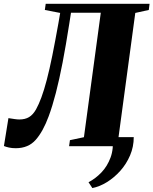

<svg xmlns="http://www.w3.org/2000/svg" viewBox="-42 -763 800 1002"><path d="M656 -47.5Q656 3 636.8 48Q617.5 93 585.8 128.5Q554 164 516 187.5Q478 211 440 218.5L420 188Q456.5 169 487.2 137Q518 105 535 59Q552 13 545.5 -47.5ZM328.5 -696.5 319.5 -639Q302 -527 284.8 -437.2Q267.5 -347.5 249.5 -278Q231.5 -208.5 212 -156Q182.5 -76 144 -32.8Q105.5 10.5 40 10.5Q20.5 10.5 4.8 7Q-11 3.5 -21.5 -1L2 -146.5Q21 -143.5 35 -141.5Q49 -139.5 59 -139.5Q89 -139.5 109.5 -151.8Q130 -164 146 -192Q160.5 -218 174.2 -255.2Q188 -292.5 202 -345.8Q216 -399 230.8 -472Q245.5 -545 263 -642.5L272 -695.5L192 -711L196.5 -743H738.5L734.5 -711L664 -695.5L576.5 -47L648.5 -28L644 0H318.5L323 -31.5L396 -47L484 -696.5Z"/></svg>

Font: Merriweather 96pt Black
Style: Italic
Weight: 900
Italic angle: -7.8°
Version: Version 2.101